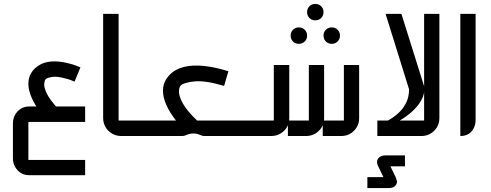

<svg xmlns="http://www.w3.org/2000/svg" viewBox="-20 -695 2511 981"><path d="M127 200Q104 200 85.5 188Q67 176 56.5 156.5Q46 137 46 114V-64Q46 -87 56 -106.5Q66 -126 85 -138.5Q104 -151 129 -151H415V-72H115Q118 -75 120 -77Q122 -79 125 -82V132Q122 129 120 127Q118 125 115 122H415V200ZM218 -85Q184 -121 161.5 -158Q139 -195 130 -229.5Q121 -264 128 -294Q135 -324 160 -347Q182 -367 210 -375Q238 -383 271 -381Q304 -379 339 -369Q352 -366 365 -361Q378 -356 391 -351L361 -278Q349 -283 338.5 -287Q328 -291 318 -293Q274 -306 247.5 -302Q221 -298 213 -290Q208 -285 206 -267.5Q204 -250 218.5 -218.5Q233 -187 277 -139Z M734 0H708V-79H734ZM718 0H600Q574 0 552.5 -12.5Q531 -25 519 -46Q507 -67 507 -92V-624H586V-69Q584 -72 581.5 -74Q579 -76 577 -79H718Z M1176 0V-79H1202V0ZM931 -22Q892 -60 864 -99.5Q836 -139 822.5 -177.5Q809 -216 814 -250Q819 -284 846 -312Q875 -342 920 -353Q965 -364 1022.5 -358Q1080 -352 1147 -331L1125 -256Q1028 -285 973 -279Q918 -273 903 -258Q895 -250 894.5 -227Q894 -204 914 -167Q934 -130 987 -79ZM718 0V-79H1186V0H1024Q1015 0 1007.5 -3.5Q1000 -7 990.5 -10Q981 -13 967 -13Q954 -13 944 -9.5Q934 -6 926.5 -3Q919 0 910 0Z M1507 -471Q1489 -471 1477 -483Q1465 -495 1465 -513Q1465 -531 1477 -543Q1489 -555 1507 -555Q1525 -555 1537 -543Q1549 -531 1549 -513Q1549 -495 1537 -483Q1525 -471 1507 -471ZM1675 -471Q1657 -471 1645 -483Q1633 -495 1633 -513Q1633 -531 1645 -543Q1657 -555 1675 -555Q1693 -555 1705 -543Q1717 -531 1717 -513Q1717 -495 1705 -483Q1693 -471 1675 -471ZM1591 -591Q1573 -591 1561 -603Q1549 -615 1549 -633Q1549 -651 1561 -663Q1573 -675 1591 -675Q1609 -675 1621 -663Q1633 -651 1633 -633Q1633 -615 1621 -603Q1609 -591 1591 -591Z M1186 0V-79H1389Q1386 -76 1384 -74Q1382 -72 1379 -69V-363H1458V-91Q1458 -65 1445.5 -44.5Q1433 -24 1412 -12Q1391 0 1365 0ZM1451 0V-79H1568Q1565 -76 1563 -74Q1561 -72 1558 -69V-363H1636V-91Q1636 -65 1623.5 -44.5Q1611 -24 1590 -12Q1569 0 1544 0ZM1629 0V-79H1747Q1744 -76 1742 -74Q1740 -72 1737 -69V-363H1815V-91Q1815 -65 1802.5 -44.5Q1790 -24 1769.5 -12Q1749 0 1723 0Z M1857 266V210H1939L1913 156Q1913 156 1910 149.5Q1907 143 1906.5 133.5Q1906 124 1912 115Q1917 108 1926.5 103.5Q1936 99 1949 99H2049V155H1975L2001 209Q2004 216 2007.5 227.5Q2011 239 2002 251Q1995 261 1984 263.5Q1973 266 1967 266Z M1938 -66Q1958 -76 1981 -90.5Q2004 -105 2024 -125.5Q2044 -146 2057 -174Q2070 -202 2070 -239L1950 -624H2031L2147 -254Q2150 -244 2148.5 -233.5Q2147 -223 2145 -214Q2139 -189 2119.5 -162.5Q2100 -136 2069.5 -111.5Q2039 -87 1999 -66Z M1908 0V-79H2157Q2154 -76 2152 -74Q2150 -72 2147 -69V-624H2225V-92Q2225 -66 2212.5 -45Q2200 -24 2179 -12Q2158 0 2133 0Z M2332 0V-624H2410V-82Q2410 -60 2401 -41Q2392 -22 2374.5 -11Q2357 0 2332 0Z"/></svg>

Font: Mada
Style: Regular
Weight: 400
Designer: Khaled Hosny
Version: Version 1.5